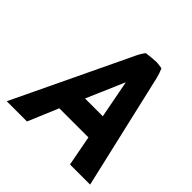

<svg xmlns="http://www.w3.org/2000/svg" viewBox="-186 -871 1039 1039"><g transform="rotate(45 333.5 -351.5)"><path d="M650 10 496 -656C491 -675 485 -692 478 -708C464 -710 449 -713 432 -713C406 -712 382 -709 360 -706C343 -685 332 -661 322 -639L12 10H167L240 -164H463L496 10ZM301 -300 395 -518 396 -514 437 -300Z"/></g></svg>

Font: Bluebird
Style: SfBdNrwObl
Weight: 700
Designer: Jasper
Foundry: Cannot Into Space Fonts
Version: Version 0.98